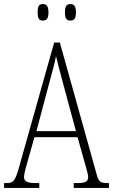

<svg xmlns="http://www.w3.org/2000/svg" viewBox="-21 -923 555 943"><path d="M325 -822C342 -822 352 -831 352 -862C352 -894 342 -903 325 -903C307 -903 298 -894 298 -862C298 -831 307 -822 325 -822ZM190 -822C207 -822 217 -831 217 -862C217 -894 207 -903 190 -903C171 -903 164 -894 164 -862C164 -831 171 -822 190 -822ZM-1 0H172V-24H150C109 -24 97 -35 97 -54C97 -70 108 -107 115 -132L148 -249H360L397 -117C404 -93 412 -65 412 -55C412 -33 402 -24 361 -24H341V0H514V-24H506C473 -24 463 -31 455 -62L273 -714H245L74 -107C55 -37 46 -24 13 -24H-1ZM158 -279 218 -505C233 -561 248 -612 254 -647C262 -613 275 -564 295 -490L352 -279Z"/></svg>

Font: Noto Serif Devanagari ExtraCondensed ExtraLight
Style: Regular
Weight: 200
Width: 2
Designer: Universal Thirst, Indian Type Foundry and the Monotype Design Team
Foundry: Monotype Imaging Inc.
Version: Version 2.004